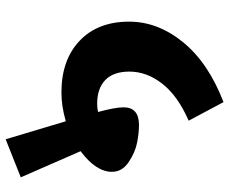

<svg xmlns="http://www.w3.org/2000/svg" viewBox="-84 -666 790 661"><g transform="rotate(90 310.5 -336.0)"><path d="M591 -13 460 39 398 -168Q346 -153 299 -153Q187 -153 121 -215.5Q55 -278 55 -386Q55 -485 126 -572Q197 -659 332 -711L396 -591Q311 -554 269 -500.5Q227 -447 227 -387Q227 -332 256 -304Q285 -276 338 -276Q352 -276 366 -279Q350 -338 350 -367Q350 -420 411 -420Q438 -420 471.5 -413.5Q505 -407 538.5 -384.5Q572 -362 572 -327Q572 -272 501 -219Z"/></g></svg>

Font: FiraGO ExtraBold
Style: Regular
Weight: 800
Designer: bBox Type
Foundry: bBox Type GmbH
Version: Version 1.001;PS 001.001;hotconv 1.0.88;makeotf.lib2.5.64775